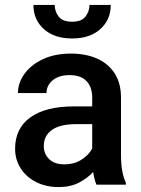

<svg xmlns="http://www.w3.org/2000/svg" viewBox="-20 -758 579 788"><path d="M376 0Q367.2 -19.5 362.3 -52.2Q339.4 -26.9 304.2 -8.5Q269 9.8 220.7 9.8Q168.9 9.8 128.4 -10.7Q87.9 -31.2 64.9 -66.9Q42 -102.5 42 -147.5Q42 -231.4 104.7 -276.4Q167.5 -321.3 283.2 -321.3H358.4V-357.9Q358.4 -399.9 335.4 -424.8Q312.5 -449.7 265.1 -449.7Q222.2 -449.7 196.5 -428.7Q170.9 -407.7 170.9 -376H53.7Q53.7 -418 80.6 -455.1Q107.4 -492.2 156.2 -515.1Q205.1 -538.1 271.5 -538.1Q331.1 -538.1 377.2 -518.1Q423.3 -498 450 -457.8Q476.6 -417.5 476.6 -356.9V-122.1Q476.6 -50.3 496.6 -7.8V0ZM243.7 -83.5Q285.6 -83.5 315.7 -103.5Q345.7 -123.5 358.4 -148.4V-248.5H292Q226.1 -248.5 192.9 -224.6Q159.7 -200.7 159.7 -158.7Q159.7 -126.5 181.6 -105Q203.6 -83.5 243.7 -83.5ZM347.2 -737.8H434.6Q434.6 -677.2 391.8 -638.7Q349.1 -600.1 276.4 -600.1Q202.6 -600.1 159.9 -638.7Q117.2 -677.2 117.2 -737.8H204.6Q204.6 -710.9 220.7 -689.9Q236.8 -668.9 276.4 -668.9Q314.5 -668.9 330.8 -689.9Q347.2 -710.9 347.2 -737.8Z"/></svg>

Font: Vazirmatn RD UI FD Medium
Style: Regular
Weight: 500
Designer: Saber Rastikerdar
Foundry: Saber Rastikerdar
Version: Version 33.003